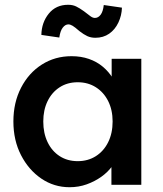

<svg xmlns="http://www.w3.org/2000/svg" viewBox="-20 -773 682 803"><path d="M36 -265Q36 -344 68 -406Q100 -468 155 -503Q210 -538 279 -538Q319 -538 352 -526.5Q385 -515 410 -494Q435 -473 451.5 -446Q468 -419 474 -388L447 -395V-527H571V0H446V-126L475 -131Q468 -104 449.5 -78.5Q431 -53 403.5 -33.5Q376 -14 342.5 -2Q309 10 271 10Q206 10 153 -26Q100 -62 68 -124Q36 -186 36 -265ZM451 -265Q451 -313 432.5 -350Q414 -387 381 -408Q348 -429 305 -429Q262 -429 229.5 -408Q197 -387 179 -350Q161 -313 161 -265Q161 -216 179 -178.5Q197 -141 229.5 -120Q262 -99 305 -99Q348 -99 381 -120Q414 -141 432.5 -178.5Q451 -216 451 -265ZM312 -643Q294 -659 284 -665Q274 -671 266 -671Q253 -671 242.5 -657.5Q232 -644 228 -616L153 -627Q154 -679 184 -716Q214 -753 265 -753Q284 -753 298.5 -746Q313 -739 331 -726Q349 -712 358.5 -705Q368 -698 377 -698Q391 -698 401 -711.5Q411 -725 414 -752L490 -741Q489 -708 475 -678.5Q461 -649 436.5 -632Q412 -615 379 -615Q360 -615 345 -622Q330 -629 312 -643Z"/></svg>

Font: Mach Medium
Style: Regular
Weight: 500
Version: Version 1.002